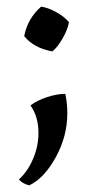

<svg xmlns="http://www.w3.org/2000/svg" viewBox="-20 -407 278 579"><path d="M177 -124Q183 -96 183 -65Q183 4 148 67.5Q113 131 68 152Q46 146 37 134Q63 111 79.5 72.5Q96 34 96 -6Q96 -55 72 -89Q91 -104 121.5 -114Q152 -124 177 -124ZM188 -340Q184 -318 169 -291.5Q154 -265 138 -252Q82 -262 53 -298Q63 -351 104 -387Q125 -384 149.5 -370.5Q174 -357 188 -340Z"/></svg>

Font: Darwin Serif Regular ALPHA
Style: Regular
Weight: 400
Designer: Emily de Oliveira Santos
Version: Version 0.1